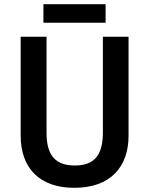

<svg xmlns="http://www.w3.org/2000/svg" viewBox="-20 -890 716 920"><path d="M486 -870H188V-781H486ZM596 -240V-714H473V-255C473 -147 432 -97 339 -97C249 -97 203 -141 203 -254V-714H79V-241C79 -85 169 10 336 10C510 10 596 -91 596 -240Z"/></svg>

Font: Noto Sans Gurmukhi SemiCondensed SemiBold
Style: Regular
Weight: 600
Width: 4
Designer: Jelle Bosma - Monotype Design Team
Foundry: Monotype Imaging Inc.
Version: Version 2.004